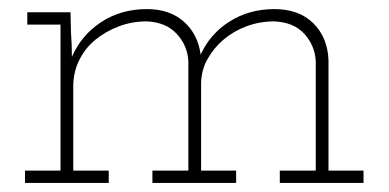

<svg xmlns="http://www.w3.org/2000/svg" viewBox="-20 -402 854 422"><path d="M219 0H35V-27H113V-348H40V-375H135L136 -331Q137 -316 137.5 -304.5Q138 -293 138 -277Q159 -325 202.5 -353.5Q246 -382 303 -382Q353 -382 384 -354.5Q415 -327 421 -282Q442 -328 485 -355Q528 -382 583 -382Q637 -382 668.5 -351Q700 -320 702 -270V-27H779V0H595V-27H674V-268Q672 -302 649 -327.5Q626 -353 583 -355Q551 -355 522.5 -344.5Q494 -334 472 -315.5Q450 -297 436 -272Q422 -247 422 -217V-27H499V0H315V-27H394V-268Q392 -302 368.5 -327.5Q345 -353 303 -355Q270 -355 241 -344Q212 -333 189.5 -314.5Q167 -296 154 -269.5Q141 -243 141 -212V-27H219Z"/></svg>

Font: Josefin Slab Light
Style: Regular
Weight: 300
Designer: Santiago Orozco
Foundry: Typemade
Version: Version 2.000